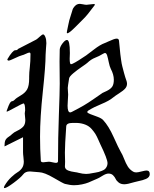

<svg xmlns="http://www.w3.org/2000/svg" viewBox="-23 -961 789 981"><path d="M418.9 -936.5Q423.8 -936.5 437.5 -938.5Q451.2 -940.4 455.1 -940.4Q461.9 -940.4 461.9 -937.5L460 -933.6Q421.9 -881.8 402.3 -863.3Q397.5 -858.4 386.7 -847.7Q376 -836.9 367.2 -828.1Q358.4 -819.3 348.6 -810.1Q338.9 -800.8 331.5 -795.9Q324.2 -791 321.3 -791Q318.4 -791 318.4 -794.9Q318.4 -798.8 319.3 -801.8Q322.3 -815.4 325.2 -830.6Q328.1 -845.7 331.1 -857.4Q334 -869.1 338.9 -882.8Q340.8 -887.7 343.8 -898.4Q346.7 -909.2 348.6 -914.1Q350.6 -918.9 355.5 -925.3Q360.4 -931.6 367.2 -936.5Q375 -941.4 384.8 -941.4Q389.6 -941.4 400.9 -939Q412.1 -936.5 418.9 -936.5ZM309.6 -135.7Q309.6 -127 309.1 -119.6Q308.6 -112.3 308.6 -111.3Q308.6 -103.5 313 -98.1Q317.4 -92.8 325.2 -89.8Q333 -86.9 340.8 -85Q348.6 -83 360.4 -81.5Q372.1 -80.1 377.9 -78.1Q400.4 -72.3 417 -72.3Q430.7 -72.3 453.1 -77.1L464.8 -79.1Q476.6 -81.1 481.4 -82.5Q486.3 -84 496.6 -87.9Q506.8 -91.8 512.2 -96.2Q517.6 -100.6 522 -108.9Q526.4 -117.2 526.4 -127Q526.4 -148.4 489.3 -224.6Q487.3 -228.5 479.5 -246.6Q471.7 -264.6 464.8 -275.9Q458 -287.1 445.3 -301.8Q432.6 -316.4 413.1 -324.2Q393.6 -332 369.1 -333H348.6Q316.4 -333 315.4 -315.4Q308.6 -219.7 308.6 -181.6Q308.6 -168.9 309.1 -154.8Q309.6 -140.6 309.6 -135.7ZM325.2 -477.5Q325.2 -468.8 323.7 -449.2Q322.3 -429.7 322.3 -420.9Q322.3 -386.7 335.9 -386.7Q338.9 -386.7 344.7 -389.6Q382.8 -409.2 405.3 -422.4Q427.7 -435.5 456.5 -455.6Q485.4 -475.6 501 -486.3Q502 -486.3 522 -496.1Q542 -505.9 550.3 -518.1Q558.6 -530.3 558.6 -553.7Q558.6 -580.1 543 -609.4Q537.1 -621.1 532.7 -643.1Q528.3 -665 524.4 -677.7Q520.5 -690.4 512.7 -690.4Q511.7 -690.4 503.9 -686.5Q483.4 -673.8 462.9 -666Q442.4 -658.2 422.9 -639.6Q418.9 -635.7 394.5 -619.1Q370.1 -602.5 351.1 -586.4Q332 -570.3 330.1 -560.5Q323.2 -517.6 323.2 -511.7Q323.2 -504.9 324.2 -494.6Q325.2 -484.4 325.2 -477.5ZM96.7 -432.6Q92.8 -432.6 54.2 -411.6Q15.6 -390.6 12.7 -390.6Q10.7 -390.6 10.7 -392.6Q10.7 -395.5 11.7 -396.5Q22.5 -426.8 27.8 -435.1Q33.2 -443.4 39.1 -443.8Q44.9 -444.3 50.8 -450.2Q59.6 -460 82.5 -473.1Q105.5 -486.3 115.7 -504.4Q126 -522.5 126 -560.5V-570.3Q126 -589.8 129.4 -618.2Q132.8 -646.5 132.8 -684.6Q132.8 -692.4 127 -692.4Q122.1 -692.4 108.9 -686Q95.7 -679.7 89.8 -678.7Q78.1 -675.8 52.7 -663.6Q27.3 -651.4 21.5 -651.4Q14.6 -651.4 14.6 -658.2Q28.3 -681.6 38.6 -692.9Q48.8 -704.1 53.7 -704.1Q58.6 -704.1 62.5 -705.1Q66.4 -706.1 69.3 -710.9L162.1 -758.8Q167 -761.7 179.7 -773.4Q192.4 -785.2 197.3 -785.2Q203.1 -785.2 208.5 -772.5Q213.9 -759.8 213.9 -740.2Q213.9 -732.4 211.9 -712.4Q210 -692.4 210 -680.7Q210 -625 195.8 -492.7Q181.6 -360.4 181.6 -262.7Q181.6 -199.2 185.5 -140.6Q185.5 -131.8 198.2 -131.8Q202.1 -131.8 211.9 -133.3Q221.7 -134.8 226.6 -134.8Q232.4 -134.8 245.1 -131.8Q257.8 -128.9 262.7 -128.9Q273.4 -128.9 273.4 -137.7Q273.4 -254.9 277.8 -373Q282.2 -491.2 282.2 -533.2Q282.2 -554.7 281.7 -591.3Q281.2 -627.9 281.2 -647.5Q281.2 -684.6 282.2 -708Q283.2 -721.7 296.4 -739.3Q309.6 -756.8 319.3 -756.8Q334 -756.8 334 -690.4Q334 -684.6 333.5 -674.8Q333 -665 333 -661.1Q333 -632.8 339.8 -632.8Q344.7 -632.8 361.8 -642.6Q378.9 -652.3 397.5 -665Q416 -677.7 417 -677.7Q425.8 -683.6 457 -708Q488.3 -732.4 512.7 -741.2Q517.6 -743.2 531.7 -749.5Q545.9 -755.9 556.2 -759.8Q566.4 -763.7 573.2 -763.7Q584 -763.7 585 -752.9Q585.9 -745.1 588.4 -718.8Q590.8 -692.4 591.8 -684.6Q592.8 -676.8 595.7 -655.3Q598.6 -633.8 602.1 -621.1Q605.5 -608.4 610.8 -587.9Q616.2 -567.4 624 -545.9Q626 -538.1 626 -533.2Q626 -519.5 616.7 -508.8Q607.4 -498 585.9 -484.4Q564.5 -470.7 557.6 -464.8Q534.2 -445.3 495.6 -429.7Q457 -414.1 428.7 -396.5Q422.9 -392.6 422.9 -388.7Q422.9 -383.8 438.5 -377.9Q454.1 -372.1 475.1 -364.3Q496.1 -356.4 503.9 -347.7Q532.2 -317.4 557.6 -260.7Q583 -204.1 593.8 -185.5Q602.5 -171.9 611.3 -148.9Q620.1 -126 629.9 -110.4Q639.6 -94.7 657.2 -84Q664.1 -80.1 672.9 -80.1Q681.6 -80.1 700.2 -85Q718.8 -89.8 725.6 -89.8Q742.2 -89.8 742.2 -71.3Q742.2 -63.5 737.3 -57.1Q732.4 -50.8 723.1 -46.9Q713.9 -43 705.1 -40.5Q696.3 -38.1 683.1 -35.2Q669.9 -32.2 663.1 -30.3Q627.9 -19.5 612.3 -19.5Q594.7 -19.5 583.5 -28.3Q572.3 -37.1 567.9 -46.9Q563.5 -56.6 554.7 -65.4Q545.9 -74.2 531.2 -74.2Q518.6 -74.2 500 -62.5Q481.4 -50.8 473.6 -47.9Q470.7 -46.9 456.5 -40.5Q442.4 -34.2 429.7 -28.8Q417 -23.4 396 -19Q375 -14.6 355.5 -14.6Q335.9 -14.6 308.6 -21.5Q298.8 -24.4 251.5 -52.2Q204.1 -80.1 176.8 -81.1Q169.9 -81.1 153.8 -83Q137.7 -85 129.9 -85Q106.4 -85 95.7 -70.3Q83 -53.7 46.9 -26.9Q10.7 0 0 0Q-2.9 0 -2.9 -3.9Q-2.9 -5.9 0 -11.7Q15.6 -38.1 35.2 -56.2Q54.7 -74.2 67.4 -81.5Q80.1 -88.9 89.4 -102.1Q98.6 -115.2 98.6 -135.7Q98.6 -142.6 96.7 -158.2Q94.7 -173.8 94.7 -183.6V-211.9V-259.8L0 -212.9Q0 -234.4 4.4 -244.1Q8.8 -253.9 21.5 -262.2Q34.2 -270.5 39.1 -276.4Q46.9 -284.2 65.4 -293Q84 -301.8 95.2 -313.5Q106.4 -325.2 106.4 -347.7Q106.4 -352.5 105 -363.8Q103.5 -375 103.5 -380.9Q103.5 -385.7 104.5 -390.6Q105.5 -395.5 105.5 -396.5Q105.5 -432.6 96.7 -432.6Z"/></svg>

Font: Isabella
Style: Medium
Weight: 500
Designer: John Stracke
Version: Version 001.202